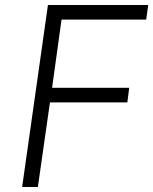

<svg xmlns="http://www.w3.org/2000/svg" viewBox="-20 -743 609 763"><path d="M68 0 170.5 -723H569L561 -665H224.5L187 -394H493.5L486 -336H178.5L130.5 0Z"/></svg>

Font: Public Sans ExtraLight
Style: Italic
Weight: 200
Italic angle: -8°
Designer: The Public Sans project authors (U.S. Web Design System). Libre Franklin designed by Pablo Impallari and Rodrigo Fuenzal
Version: Version 1.007; ttfautohint (v1.8.1) -l 8 -r 50 -G 200 -x 14 